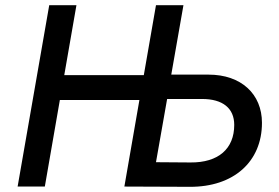

<svg xmlns="http://www.w3.org/2000/svg" viewBox="-20 -720 1078 741"><path d="M582 -700 535 -430H228L275 -700H170L48 0H153L211 -334H518L460 0L712 1C882 2 991 -96 991 -246C991 -357 911 -432 785 -432H641L688 -700ZM582 -94 625 -338H760C840 -338 884 -302 884 -238C884 -146 823 -92 715 -93Z"/></svg>

Font: Fixel Display 20240404 Medium
Style: Italic
Weight: 500
Italic angle: -10°
Designer: AlfaBravo + MacPaw
Foundry: Kyrylo Tkachov, Marchela Mozhyna, Serhii Makarenko, Maria Weinstein, Zakhar Kryvoshyya
Version: Version 1.211;Glyphs 3.2 (3225)